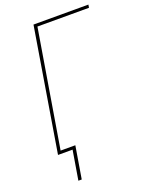

<svg xmlns="http://www.w3.org/2000/svg" viewBox="-166 -819 833 1078"><g transform="rotate(-20 250.5 -280.0)"><path d="M110 175 139 0H52L173 -735H501L498 -717H190L74 -18H162L130 175Z"/></g></svg>

Font: Iosevka SS04 Thin
Style: Italic
Weight: 100
Italic angle: -9°
Monospace: yes
Designer: Belleve Invis
Foundry: Belleve Invis
Version: Version 19.0.0; ttfautohint (v1.8.4)